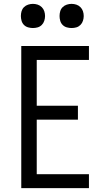

<svg xmlns="http://www.w3.org/2000/svg" viewBox="-20 -973 540 993"><path d="M90 0H440V-72H170V-354H383V-426H170V-663H440V-735H90ZM350 -828Q363 -828 375 -831.5Q387 -835 396 -844Q405 -853 409 -865.5Q413 -878 413 -890Q413 -903 409 -915Q405 -927 396 -936Q387 -945 375 -949Q363 -953 350 -953Q338 -953 325.5 -949Q313 -945 304 -936Q295 -927 291.5 -915Q288 -903 288 -890Q288 -878 291.5 -865.5Q295 -853 304 -844Q313 -835 325.5 -831.5Q338 -828 350 -828ZM150 -828Q163 -828 175 -831.5Q187 -835 196 -844Q205 -853 209 -865.5Q213 -878 213 -890Q213 -903 209 -915Q205 -927 196 -936Q187 -945 175 -949Q163 -953 150 -953Q138 -953 125.5 -949Q113 -945 104 -936Q95 -927 91.5 -915Q88 -903 88 -890Q88 -878 91.5 -865.5Q95 -853 104 -844Q113 -835 125.5 -831.5Q138 -828 150 -828Z"/></svg>

Font: Iosevka SS09
Style: Regular
Weight: 400
Monospace: yes
Designer: Belleve Invis
Foundry: Belleve Invis
Version: Version 5.2.1; ttfautohint (v1.8.3)